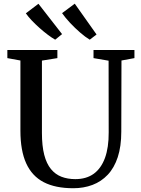

<svg xmlns="http://www.w3.org/2000/svg" viewBox="-20 -1015 764 1044"><path d="M378.5 8.5Q281 8.5 217.5 -24.5Q154 -57.5 122.5 -126.8Q91 -196 91 -304.5V-686L20 -699V-743H292V-699L208 -685.5V-292.5Q208 -221.5 220.5 -173.2Q233 -125 257 -95.8Q281 -66.5 314.5 -53.8Q348 -41 389.5 -41Q449.5 -41 489.8 -70.2Q530 -99.5 550.8 -156.2Q571.5 -213 571 -295L570.5 -685L488.5 -699V-743H711V-699L640.5 -686L639.5 -300Q639.5 -218.5 620.2 -160.2Q601 -102 565.8 -64.8Q530.5 -27.5 482.8 -9.5Q435 8.5 378.5 8.5ZM279.5 -799.5Q262 -809.5 240 -826Q218 -842.5 195.5 -862.5Q173 -882.5 153.2 -903.2Q133.5 -924 120.5 -942.5L189 -994.5L317.5 -829.5L280.5 -799.5ZM467.5 -799.5Q444 -813.5 415.8 -838Q387.5 -862.5 361.2 -890.5Q335 -918.5 317.5 -943.5L386.5 -995L505 -827.5L468.5 -799.5Z"/></svg>

Font: Merriweather 48pt Medium
Style: Regular
Weight: 500
Version: Version 2.100